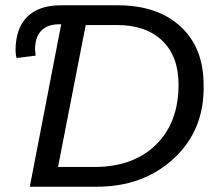

<svg xmlns="http://www.w3.org/2000/svg" viewBox="-20 -708 824 728"><path d="M211 -688H425Q578 -688 665 -607Q752 -527 752 -386Q756 -216 639.5 -107.5Q523 1 343 0H93L212 -616H205Q160 -616 136.5 -591.5Q113 -567 113 -521L115 -497L43 -488Q39 -500 39 -517Q39 -600 83 -644Q127 -688 211 -688ZM305 -613 200 -75H339Q485 -75 571 -159Q657 -243 657 -387Q657 -494 595.5 -553.5Q534 -613 423 -613Z"/></svg>

Font: Libra Sans
Style: Italic
Weight: 400
Italic angle: -12°
Foundry: Context Ltd
Version: Version 1.002